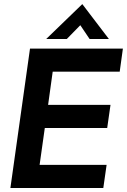

<svg xmlns="http://www.w3.org/2000/svg" viewBox="-20 -940 634 960"><path d="M32 0H496.5L513 -115.5H178L204 -300H516L532.5 -415.5H220.5L243.5 -581.5H578.5L594.5 -697H130ZM211 -745H314L381.5 -814L428 -745H524.5L391.5 -919.5Z"/></svg>

Font: HK Grotesk
Style: Bold Italic
Weight: 700
Italic angle: -16°
Designer: Alfredo Marco Pradil
Foundry: Hanken Design Co.
Version: Version 3.001;FEAKit 1.0